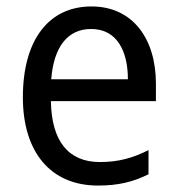

<svg xmlns="http://www.w3.org/2000/svg" viewBox="-20 -566 550 596"><path d="M264 -546C132 -546 51 -443 51 -264C51 -94 137 10 284 10C347 10 392 -1 441 -25V-100C391 -75 347 -63 290 -63C193 -63 140 -127 138 -252H464V-306C464 -447 391 -546 264 -546ZM263 -476C342 -476 377 -409 377 -320H139C147 -421 190 -476 263 -476Z"/></svg>

Font: Noto Sans Lao Looped SemiCondensed
Style: Regular
Weight: 400
Width: 4
Designer: Mark Frömberg, Ben Mitchell
Foundry: The Fontpad Ltd
Version: Version 1.003